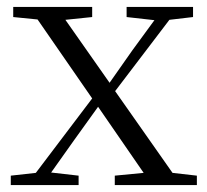

<svg xmlns="http://www.w3.org/2000/svg" viewBox="-20 -532 596 552"><path d="M344 -483 424 -474 361 -388 295 -294 168 -475 245 -483V-512H18V-483L88 -476L245 -249L83 -35L11 -27V0H206V-27L127 -36L193 -129L262 -225L393 -35L310 -27V0H546V-27L476 -35L311 -270L467 -475L535 -483V-512H344Z"/></svg>

Font: Noto Serif CJK KR Light
Style: Regular
Weight: 300
Designer: Ryoko NISHIZUKA 西塚涼子 (kana & ideographs); Frank Grießhammer (Latin, Greek & Cyrillic); Wenlong ZHANG 张文龙 (bopomofo); San
Foundry: Adobe
Version: Version 2.001;hotconv 1.1.0;makeotfexe 2.6.0